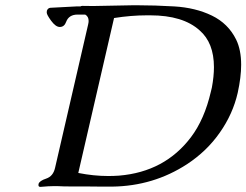

<svg xmlns="http://www.w3.org/2000/svg" viewBox="-20 -710 942 734"><path d="M336.4 -687 489.7 -689.9Q496.6 -689.9 503.4 -689.9Q571.8 -689.9 646 -685.5Q727.5 -680.7 790 -650.4Q852.5 -620.1 882.8 -558.6Q901.9 -519.5 901.9 -462.4Q901.9 -415 888.7 -355Q870.1 -273.9 820.3 -203.1Q771 -132.3 695.3 -82.5Q566.4 1.5 408.7 3.4H369.6Q341.3 3.4 316.9 2.9H259.8Q219.2 2.9 198.2 1.5H186.5Q167 1.5 135.3 4.4Q134.8 4.4 134.3 4.4Q127 4.4 127 -2.4Q127 -4.4 127.4 -6.8Q130.4 -18.6 156.7 -27.3Q183.1 -36.1 190.4 -67.9L316.9 -616.2Q318.8 -624 318.8 -629.9Q318.8 -647 305.7 -654.3H276.9Q243.2 -654.3 232.9 -626.5Q226.1 -607.4 209.5 -606.9H209H208.5Q192.9 -606.9 175.3 -630.9Q158.7 -653.8 158.7 -661.6Q158.7 -662.1 158.7 -662.6Q158.7 -666 159.2 -668.9Q162.6 -678.7 171.9 -680.2L272.5 -685.5H287.6Q290.5 -687.5 294.9 -687.5Q315.4 -687 336.4 -687ZM279.3 -48.8Q337.9 -37.1 394 -37.1Q415 -37.1 435.5 -38.6Q609.9 -53.2 710 -185.5Q761.7 -253.9 786.1 -359.4L790 -375.5Q797.9 -418 797.9 -453.1Q797.9 -546.4 743.2 -593.8Q679.7 -651.4 554.2 -651.4Q547.9 -651.4 541.5 -651.4Q481.4 -651.4 416 -641.1Z"/></svg>

Font: Caudex
Style: Italic
Weight: 400
Italic angle: -13°
Version: Version 1.04